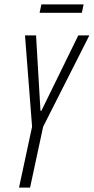

<svg xmlns="http://www.w3.org/2000/svg" viewBox="-20 -848 424 868"><path d="M66 0 125 -275 93 -688H143L163 -347H167L334 -688H384L175 -275L116 0ZM159 -790 167 -828H358L350 -790Z"/></svg>

Font: Saira Ultra Condensed Light
Style: Italic
Weight: 300
Width: 1
Italic angle: -12°
Designer: Hector Gatti with collaboration of the Omnibus-Type team
Foundry: Omnibus-Type
Version: Version 1.001; ttfautohint (v1.8)